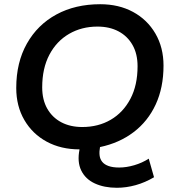

<svg xmlns="http://www.w3.org/2000/svg" viewBox="-20 -698 820 910"><path d="M534 192Q474 192 429.5 171.5Q385 151 365 110Q345 69 357 10Q269 10 201.5 -26.5Q134 -63 95.5 -129Q57 -195 57 -281Q57 -402 107.5 -491.5Q158 -581 247.5 -629.5Q337 -678 455 -678Q543 -678 610.5 -641.5Q678 -605 716.5 -539Q755 -473 755 -387Q755 -283 718 -203Q681 -123 613 -71.5Q545 -20 454 -1Q450 20 452 38Q454 56 464.5 69Q475 82 495 89Q515 96 545 96Q579 96 616.5 85Q654 74 685 54L710 142Q668 167 623 179.5Q578 192 534 192ZM370 -96Q446 -96 505 -130.5Q564 -165 598 -229.5Q632 -294 632 -384Q632 -443 608 -485Q584 -527 541.5 -549.5Q499 -572 442 -572Q367 -572 307.5 -537.5Q248 -503 214 -438.5Q180 -374 180 -284Q180 -225 204 -183Q228 -141 270.5 -118.5Q313 -96 370 -96Z"/></svg>

Font: Gantari SemiBold
Style: Italic
Weight: 600
Italic angle: -10°
Designer: Anugrah Pasau
Foundry: Lafontype
Version: Version 1.000